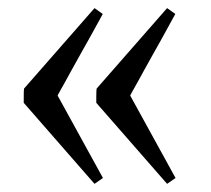

<svg xmlns="http://www.w3.org/2000/svg" viewBox="-20 -466 525 478"><path d="M39.1 -210V-227.1Q39.1 -233.9 39.3 -239.3Q39.6 -244.6 40 -245.6L215.3 -445.8L235.8 -431.2L231 -422.4Q226.1 -413.6 218.3 -399.2Q210.4 -384.8 200.2 -366.5Q189.9 -348.1 179.2 -329.1Q168.5 -310.1 158.4 -291.7Q148.4 -273.4 140.6 -259.3Q132.8 -245.1 127.9 -236.6Q123 -228 123.5 -228L236.3 -22.9L215.3 -8.3ZM219.7 -210V-227.1Q219.7 -233.9 220 -239.3Q220.2 -244.6 220.7 -245.6L396 -445.8L416.5 -431.2L411.6 -422.4Q406.7 -413.6 398.9 -399.2Q391.1 -384.8 380.9 -366.5Q370.6 -348.1 359.9 -329.1Q349.1 -310.1 339.1 -291.7Q329.1 -273.4 321.3 -259.3Q313.5 -245.1 308.6 -236.6Q303.7 -228 304.2 -228L417 -22.9L396 -8.3Z"/></svg>

Font: Gentium Basic
Style: Regular
Weight: 400
Designer: J. Victor Gaultney and Annie Olsen
Foundry: SIL International
Version: Version 1.100